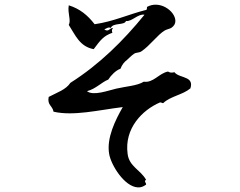

<svg xmlns="http://www.w3.org/2000/svg" viewBox="-20 -747 1040 832"><path d="M805 -364C813 -388 804 -400 790 -407C773 -416 747 -419 736 -434C719 -430 714 -434 708 -437C668 -429 645 -387 603 -393C574 -375 527 -373 484 -363C449 -355 384 -330 357 -352C394 -361 422 -392 449 -402C461 -421 483 -443 502 -449C509 -467 518 -478 530 -487C538 -494 549 -506 561 -514C569 -520 583 -518 592 -524C630 -549 662 -596 694 -615C703 -620 715 -622 722 -626C734 -634 740 -644 740 -656C740 -678 722 -702 696 -716C673 -728 644 -732 617 -717C616 -712 618 -705 613 -704C537 -685 473 -654 390 -642C360 -681 326 -709 278 -724C272 -689 289 -660 278 -639C306 -596 325 -545 386 -534C416 -574 428 -591 467 -605C464 -614 464 -619 470 -626C452 -625 453 -607 432 -619C440 -624 451 -631 460 -626C470 -650 519 -636 526 -656C551 -652 579 -689 606 -683C514 -570 411 -468 285 -388C265 -358 229 -347 191 -327C184 -291 207 -290 212 -263C299 -243 406 -270 512 -283C480 -227 441 -149 453 -80C461 -32 519 62 577 65C589 66 601 62 613 53C614 44 602 39 613 32C588 -12 540 -25 533 -80C518 -190 596 -270 673 -303C680 -304 681 -300 687 -300C718 -330 772 -336 805 -364Z"/></svg>

Font: Yuji Syuku Std R
Style: Regular
Weight: 400
Designer: Kataoka Yuji
Foundry: Kinuta Font Factory
Version: Version 3.000;hotconv 1.0.111;makeotfexe 2.5.65597